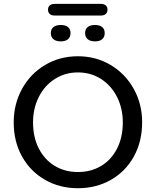

<svg xmlns="http://www.w3.org/2000/svg" viewBox="-20 -971 812 1000"><path d="M51.4 -333.5Q51.4 -429 94.7 -507.9Q138 -586.9 214.6 -632.4Q291.1 -678 385.7 -678Q480.2 -678 556.4 -632.4Q632.7 -586.9 676.5 -508.2Q720.3 -429.6 720.3 -334.5Q720.3 -233.5 676.8 -155.3Q633.3 -77.1 557 -33.9Q480.8 9.3 385.7 9.3Q290.9 9.3 214.6 -34.3Q138.4 -77.9 94.9 -155.7Q51.4 -233.6 51.4 -333.5ZM619.6 -333.5Q619.6 -406.5 589.4 -466.2Q559.3 -525.9 506.1 -559.8Q452.9 -593.8 385.7 -593.8Q319.4 -593.8 265.9 -559.8Q212.3 -525.9 182.2 -466.2Q152.1 -406.5 152.1 -333.5Q152.1 -256.1 182.2 -197.5Q212.3 -138.8 265.3 -106.9Q318.2 -75 385.7 -75Q453.5 -75 506.4 -106.5Q559.3 -138.1 589.4 -196.7Q619.6 -255.4 619.6 -333.5ZM230.1 -920.6Q230.1 -935 239.3 -942.9Q248.4 -950.7 264.7 -950.7H505.4Q521.7 -950.7 530.8 -942.8Q539.9 -934.9 539.9 -920.6Q539.9 -906.4 530.8 -898.3Q521.7 -890.1 505.4 -890.1H264.7Q248.4 -890.1 239.3 -898.1Q230.1 -906.2 230.1 -920.6ZM244.7 -798.6Q244.7 -819.1 258.4 -830Q272 -840.9 296.3 -840.9Q321.1 -840.9 334.2 -830Q347.4 -819.1 347.4 -798.6Q347.4 -778.1 334.2 -766.8Q321.1 -755.5 296.3 -755.5Q272 -755.5 258.4 -766.8Q244.7 -778.1 244.7 -798.6ZM423.3 -798.6Q423.3 -819.1 436.6 -830Q450 -840.9 474.6 -840.9Q499.2 -840.9 512.3 -830Q525.3 -819.1 525.3 -798.6Q525.3 -778.1 512.3 -766.8Q499.3 -755.5 474.8 -755.5Q450 -755.5 436.6 -766.8Q423.3 -778.1 423.3 -798.6Z"/></svg>

Font: SN Pro Thin
Style: Regular
Weight: 200
Designer: Tobias Whetton
Foundry: Supernotes
Version: Version 1.003;Glyphs 3.3 (3324)